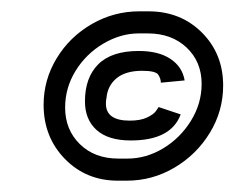

<svg xmlns="http://www.w3.org/2000/svg" viewBox="-20 -602 414 339"><path d="M57 -417Q57 -461 80 -499Q103 -537 142 -559.5Q181 -582 226 -582H242Q299 -582 336.5 -544.5Q374 -507 374 -451Q374 -406 350.5 -367.5Q327 -329 288 -306Q249 -283 204 -283H188Q132 -283 94.5 -321.5Q57 -360 57 -417ZM205 -322Q238 -322 268 -340Q298 -358 317 -388.5Q336 -419 336 -454Q336 -493 309.5 -518Q283 -543 241 -543H225Q193 -543 162.5 -525Q132 -507 113.5 -477Q95 -447 95 -412Q95 -373 121 -347.5Q147 -322 189 -322ZM130 -423Q130 -465 153.5 -488.5Q177 -512 225 -512Q260 -512 281 -498Q302 -484 306 -460L264 -456Q264 -463 259.5 -470Q255 -477 231 -477Q202 -477 186 -464Q170 -451 168 -429Q167 -425 167 -419Q167 -389 209 -389Q228 -389 239.5 -394.5Q251 -400 255 -405.5Q259 -411 260 -413L299 -400Q282 -354 211 -354Q171 -354 150.5 -372.5Q130 -391 130 -423Z"/></svg>

Font: Neutral Grotesk
Style: Italic
Weight: 400
Italic angle: -8°
Designer: Nawras Khrais
Foundry: Nawras Khrais
Version: Version 1.000